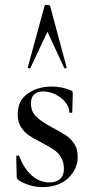

<svg xmlns="http://www.w3.org/2000/svg" viewBox="-20 -750 378 781"><path d="M193 -231Q228 -213 248 -199.5Q268 -186 282 -165Q296 -144 296 -113Q296 -62 257.5 -25.5Q219 11 152 11Q100 11 54 -18Q48 -24 48 -30L46 -114Q46 -117 51.5 -117.5Q57 -118 58 -116Q76 -66 108.5 -37Q141 -8 181 -8Q209 -8 224.5 -22Q240 -36 240 -63Q240 -91 228 -110.5Q216 -130 198.5 -141.5Q181 -153 151 -169Q117 -186 98 -199Q79 -212 65.5 -233Q52 -254 52 -285Q52 -341 93 -369.5Q134 -398 191 -398Q230 -398 267 -383Q276 -380 276 -372Q276 -350 275 -338L274 -294Q274 -291 268 -291Q262 -291 262 -294Q262 -314 246 -334Q230 -354 205.5 -366Q181 -378 156 -378Q133 -378 119.5 -366.5Q106 -355 106 -329Q106 -296 128 -275Q150 -254 193 -231ZM251 -475Q251 -473 246.5 -472Q242 -471 241 -474L173 -621L104 -474Q104 -472 100 -472Q97 -472 94.5 -473.5Q92 -475 93 -476L161 -725Q162 -730 172 -730Q183 -730 184 -725L251 -476Z"/></svg>

Font: Cormorant Infant Medium
Style: Regular
Weight: 500
Designer: Christian Thalmann (Catharsis Fonts)
Foundry: Catharsis Fonts
Version: Version 4.000